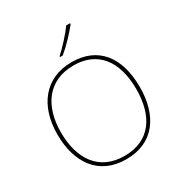

<svg xmlns="http://www.w3.org/2000/svg" viewBox="-217 -1103 1189 1265"><g transform="rotate(-30 377.0 -471.0)"><path d="M502 -945V-952H472C443 -909 378 -838 333 -798V-792H354C407 -836 467 -900 502 -945ZM690 -358C690 -590 579 -725 382 -725C177 -725 63 -574 63 -359C63 -143 168 10 376 10C587 10 690 -143 690 -358ZM90 -359C90 -556 186 -700 382 -700C562 -700 663 -575 663 -358C663 -156 573 -15 377 -15C182 -15 90 -159 90 -359Z"/></g></svg>

Font: Noto Sans Ethiopic Thin
Style: Regular
Weight: 100
Designer: Monotype Design Team
Foundry: Monotype Imaging Inc.
Version: Version 2.102